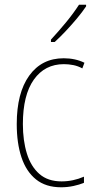

<svg xmlns="http://www.w3.org/2000/svg" viewBox="-20 -784 401 814"><path d="M239 10Q174 10 132.5 -23.5Q91 -57 71 -117Q51 -177 51 -258Q51 -390 104 -463.5Q157 -537 250 -537Q299 -537 338 -518L329 -494Q311 -504 291 -508Q271 -512 251 -512Q170 -512 123.5 -446.5Q77 -381 77 -258Q77 -188 94 -133Q111 -78 147 -46.5Q183 -15 241 -15Q290 -15 336 -35V-9Q317 -1 291.5 4.5Q266 10 239 10ZM345 -757Q329 -733 306 -705.5Q283 -678 258.5 -652Q234 -626 212 -606H196V-616Q230 -653 260.5 -690Q291 -727 315 -764H345Z"/></svg>

Font: Noto Sans Lao Looped Condensed Thin
Style: Regular
Weight: 100
Width: 3
Designer: Mark Frömberg, Ben Mitchell
Foundry: The Fontpad Ltd
Version: Version 1.002; ttfautohint (v1.8.4.7-5d5b)